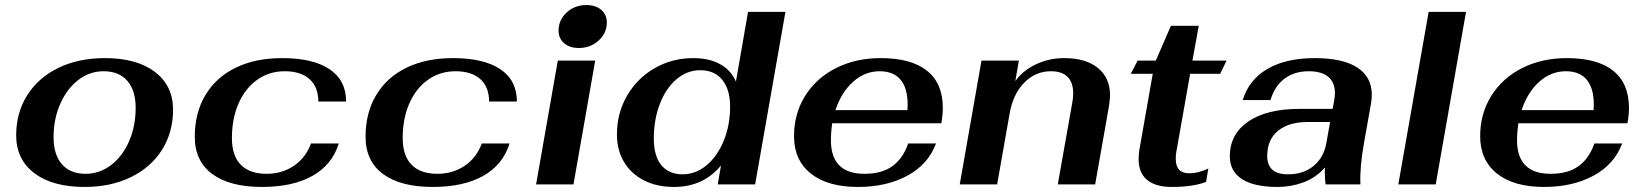

<svg xmlns="http://www.w3.org/2000/svg" viewBox="-20 -730 6508 760"><path d="M44 -194Q44 -284 88 -353.5Q132 -423 211.5 -461.5Q291 -500 395 -500Q521 -500 593 -445.5Q665 -391 665 -296Q665 -206 621 -136.5Q577 -67 497.5 -28.5Q418 10 315 10Q188 10 116 -44.5Q44 -99 44 -194ZM517 -303Q517 -372 484 -410Q451 -448 390 -448Q335 -448 290 -413.5Q245 -379 218.5 -319Q192 -259 192 -187Q192 -118 225 -80Q258 -42 319 -42Q374 -42 419.5 -76.5Q465 -111 491 -171Q517 -231 517 -303Z M751 -189Q751 -283 793 -353.5Q835 -424 913 -462Q991 -500 1097 -500Q1219 -500 1284.5 -456Q1350 -412 1350 -328H1240Q1240 -386 1205 -417Q1170 -448 1107 -448Q1046 -448 998.5 -414.5Q951 -381 924.5 -321Q898 -261 898 -183Q898 -114 933 -78Q968 -42 1035 -42Q1096 -42 1143 -73.5Q1190 -105 1211 -162H1321Q1295 -78 1217 -34Q1139 10 1017 10Q890 10 820.5 -41Q751 -92 751 -189Z M1427 -189Q1427 -283 1469 -353.5Q1511 -424 1589 -462Q1667 -500 1773 -500Q1895 -500 1960.5 -456Q2026 -412 2026 -328H1916Q1916 -386 1881 -417Q1846 -448 1783 -448Q1722 -448 1674.5 -414.5Q1627 -381 1600.5 -321Q1574 -261 1574 -183Q1574 -114 1609 -78Q1644 -42 1711 -42Q1772 -42 1819 -73.5Q1866 -105 1887 -162H1997Q1971 -78 1893 -34Q1815 10 1693 10Q1566 10 1496.5 -41Q1427 -92 1427 -189Z M2191 -609Q2191 -651 2223 -680.5Q2255 -710 2301 -710Q2338 -710 2360 -691Q2382 -672 2382 -641Q2382 -599 2349.5 -569.5Q2317 -540 2271 -540Q2235 -540 2213 -559Q2191 -578 2191 -609ZM2188 -490H2336L2250 0H2102Z M2422 -198Q2422 -282 2462 -351Q2502 -420 2571 -460Q2640 -500 2724 -500Q2787 -500 2830.5 -476Q2874 -452 2893 -407L2941 -683H3089L2969 0H2821L2834 -75Q2764 10 2648 10Q2580 10 2529 -16Q2478 -42 2450 -89Q2422 -136 2422 -198ZM2870 -308Q2870 -376 2839 -414Q2808 -452 2752 -452Q2700 -452 2658 -416.5Q2616 -381 2592 -319Q2568 -257 2568 -181Q2568 -113 2597.5 -76.5Q2627 -40 2682 -40Q2734 -40 2777 -76Q2820 -112 2845 -173.5Q2870 -235 2870 -308Z M3269 -175Q3269 -42 3402 -42Q3470 -42 3512 -72Q3554 -102 3575 -162H3685Q3654 -79 3571.5 -34.5Q3489 10 3376 10Q3256 10 3189.5 -43Q3123 -96 3123 -191Q3123 -280 3167 -350.5Q3211 -421 3289 -460.5Q3367 -500 3466 -500Q3587 -500 3649.5 -450Q3712 -400 3712 -303Q3712 -275 3706 -242H3274Q3269 -207 3269 -175ZM3287 -294H3572Q3577 -370 3549 -409Q3521 -448 3462 -448Q3403 -448 3356.5 -406Q3310 -364 3287 -294Z M3865 -490H4013L3999 -409Q4029 -451 4081 -475.5Q4133 -500 4192 -500Q4278 -500 4326 -461Q4374 -422 4374 -352Q4374 -340 4370 -312L4315 0H4167L4224 -321Q4228 -340 4228 -361Q4228 -404 4205.5 -426Q4183 -448 4140 -448Q4078 -448 4033.5 -402Q3989 -356 3976 -278L3927 0H3779Z M4487 -100Q4487 -118 4490 -137L4543 -438H4456L4483 -490H4555L4615 -628H4725L4700 -490H4835L4810 -438H4691L4636 -127Q4634 -118 4634 -101Q4634 -44 4688 -44Q4723 -44 4763 -63L4754 -10Q4703 10 4618 10Q4554 10 4520.5 -18Q4487 -46 4487 -100Z M4848 -111Q4848 -199 4921 -249Q4994 -299 5124 -299H5255L5261 -332Q5264 -347 5264 -361Q5264 -404 5237.5 -426Q5211 -448 5161 -448Q5104 -448 5065 -419Q5026 -390 5009 -334H4899Q4924 -415 4997.5 -457.5Q5071 -500 5184 -500Q5296 -500 5353 -462.5Q5410 -425 5410 -355Q5410 -339 5407 -321L5379 -163Q5362 -68 5365 0H5227Q5226 -10 5225 -21Q5224 -32 5224 -45Q5224 -59 5225 -67Q5188 -26 5139 -8Q5090 10 5038 10Q4943 10 4895.5 -21.5Q4848 -53 4848 -111ZM5230 -163 5245 -247H5156Q5081 -247 5038.5 -212Q4996 -177 4996 -113Q4996 -40 5078 -40Q5140 -40 5180 -73.5Q5220 -107 5230 -163Z M5635 -683H5783L5663 0H5515Z M5985 -175Q5985 -42 6118 -42Q6186 -42 6228 -72Q6270 -102 6291 -162H6401Q6370 -79 6287.5 -34.5Q6205 10 6092 10Q5972 10 5905.5 -43Q5839 -96 5839 -191Q5839 -280 5883 -350.5Q5927 -421 6005 -460.5Q6083 -500 6182 -500Q6303 -500 6365.5 -450Q6428 -400 6428 -303Q6428 -275 6422 -242H5990Q5985 -207 5985 -175ZM6003 -294H6288Q6293 -370 6265 -409Q6237 -448 6178 -448Q6119 -448 6072.5 -406Q6026 -364 6003 -294Z"/></svg>

Font: Fahkwang
Style: Bold Italic
Weight: 700
Italic angle: -10°
Designer: Suppakit Chalermlarp | Katatrad Co.,Ltd.
Foundry: Cadson Demak Co.,Ltd.
Version: Version 1.000; ttfautohint (v1.6)